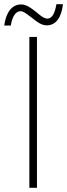

<svg xmlns="http://www.w3.org/2000/svg" viewBox="-54 -889 318 909"><path d="M-34 -768H-3C4 -810 20 -836 43 -836C59 -836 77 -819 98 -804C122 -784 144 -769 167 -769C210 -769 237 -805 244 -869H213C206 -828 194 -801 170 -801C153 -801 134 -818 115 -834C93 -851 71 -868 46 -868C1 -868 -26 -828 -34 -768ZM85 0H121V-714H85Z"/></svg>

Font: Kathrein 37 Thin Condensed
Style: Regular
Weight: 250
Width: 3
Designer: Lazydogs Typefoundry, based on Open Sans by Ascender Corporation
Foundry: Lazydogs Typefoundry
Version: Version 1.003;PS 001.003;hotconv 1.0.88;makeotf.lib2.5.64775